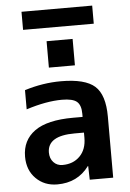

<svg xmlns="http://www.w3.org/2000/svg" viewBox="-61 -957 683 1012"><g transform="rotate(-5 280.5 -451.5)"><path d="M266.6 -530.3Q394.5 -530.3 445.8 -484.4Q497.1 -438.5 497.1 -323.2V0H373L371.1 -72.3H369.1Q308.6 9.8 201.2 9.8Q132.8 9.8 88.4 -34.7Q43.9 -79.1 43.9 -150.4Q43.9 -237.3 110.4 -285.2Q176.8 -333 314.5 -333H364.3V-349.6Q364.3 -395.5 342.3 -414.1Q320.3 -432.6 263.7 -432.6Q180.7 -432.6 74.2 -398.4V-500Q170.9 -530.3 266.6 -530.3ZM210 -607.4V-747.1H347.7V-607.4ZM91.8 -817.4V-913.1H465.8V-817.4ZM364.3 -250H314.5Q171.9 -250 170.9 -162.1Q170.9 -129.9 189.5 -109.9Q208 -89.8 237.3 -89.8Q293.9 -89.8 329.1 -125.5Q364.3 -161.1 364.3 -222.7Z"/></g></svg>

Font: Mgen+ 1c bold
Style: Bold
Weight: 700
Designer: [Source Han Sans]
Ryoko NISHIZUKA  (kana & ideographs); Paul D. Hunt (Latin, Greek & Cyrillic); Wenlong ZHANG  (bopomofo
Version: Version 1.059.20150602